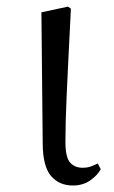

<svg xmlns="http://www.w3.org/2000/svg" viewBox="-20 -545 343 579"><path d="M199.8 14.4Q158.3 14.4 133.7 -14.5Q109.2 -43.4 108.8 -111.9L104.9 -507.9L185 -525L193.8 -518.8Q189.3 -430.3 186.2 -367.2Q183.1 -304.2 181.1 -259Q179.1 -213.9 178.2 -180.2Q177.3 -146.5 177.3 -117.6Q177.3 -70.5 191.4 -54.8Q205.4 -39.1 229 -39.1Q243.8 -39.1 254.5 -43.2Q265.3 -47.3 274.9 -52L283.8 -34.8Q274.5 -16.9 252.5 -1.3Q230.5 14.4 199.8 14.4Z"/></svg>

Font: Noto Serif JP
Style: Regular
Weight: 200
Designer: Ryoko NISHIZUKA 西塚涼子 (kana & ideographs); Frank Grießhammer (Latin, Greek & Cyrillic); Wenlong ZHANG 张文龙 (bopomofo); San
Foundry: Adobe
Version: Version 2.001;hotconv 1.1.0;makeotfexe 2.6.0